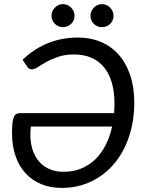

<svg xmlns="http://www.w3.org/2000/svg" viewBox="-20 -909 712 936"><path d="M130.5 -292Q124.5 -242 133 -201.2Q141.5 -160.5 162.2 -131.8Q183 -103 215.2 -87.2Q247.5 -71.5 288.5 -71.5Q335.5 -71.5 374.5 -87Q413.5 -102.5 443.5 -131.2Q473.5 -160 494.5 -200.8Q515.5 -241.5 526.5 -292ZM90 -617Q118.5 -645.5 150.8 -666Q183 -686.5 217.5 -700Q252 -713.5 288 -719.8Q324 -726 360.5 -726Q421 -726 471.5 -704.8Q522 -683.5 558.2 -642.8Q594.5 -602 614.5 -543Q634.5 -484 634.5 -409Q634.5 -319.5 609 -243.2Q583.5 -167 537 -111.5Q490.5 -56 425 -24.5Q359.5 7 280 7Q225.5 7 181 -11.2Q136.5 -29.5 104.8 -64Q73 -98.5 55.8 -148.2Q38.5 -198 38.5 -261.5Q38.5 -293.5 41.2 -312.5Q44 -331.5 49.2 -341.5Q54.5 -351.5 62 -354.5Q69.5 -357.5 79 -357.5H536Q537 -369 537.5 -380.8Q538 -392.5 538 -405Q538 -462.5 524.8 -507Q511.5 -551.5 486.5 -581.8Q461.5 -612 424.8 -627.8Q388 -643.5 341.5 -643.5Q297 -643.5 264 -632.2Q231 -621 206.5 -607.2Q182 -593.5 164.8 -582.2Q147.5 -571 135 -571Q120.5 -571 114 -582ZM343.5 -831.5Q343.5 -820 339 -810Q334.5 -800 326.5 -792.5Q318.5 -785 308.2 -780.8Q298 -776.5 286.5 -776.5Q275.5 -776.5 265.5 -780.8Q255.5 -785 247.8 -792.5Q240 -800 235.5 -810Q231 -820 231 -831.5Q231 -843.5 235.5 -853.8Q240 -864 247.8 -872Q255.5 -880 265.5 -884.5Q275.5 -889 286.5 -889Q298 -889 308.2 -884.5Q318.5 -880 326.5 -872Q334.5 -864 339 -853.8Q343.5 -843.5 343.5 -831.5ZM533.5 -831.5Q533.5 -820 529 -810Q524.5 -800 516.8 -792.5Q509 -785 498.8 -780.8Q488.5 -776.5 477 -776.5Q465.5 -776.5 455.2 -780.8Q445 -785 437.5 -792.5Q430 -800 425.5 -810Q421 -820 421 -831.5Q421 -843.5 425.5 -853.8Q430 -864 437.5 -872Q445 -880 455.2 -884.5Q465.5 -889 477 -889Q488.5 -889 498.8 -884.5Q509 -880 516.8 -872Q524.5 -864 529 -853.8Q533.5 -843.5 533.5 -831.5Z"/></svg>

Font: Lato 2
Style: Italic
Weight: 400
Italic angle: -7°
Designer: Lukasz Dziedzic with Adam Twardoch and Botio Nikoltchev
Foundry: tyPoland Lukasz Dziedzic
Version: Version 2.015; 2015-08-06; http://www.latofonts.com/